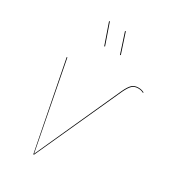

<svg xmlns="http://www.w3.org/2000/svg" viewBox="-191 -884 876 983"><g transform="rotate(30 247.5 -393.0)"><path d="M64 -517H68L167 -4L395 -507Q410 -539 424 -552Q438 -565 461 -565Q479 -565 495 -557L494 -553Q480 -561 461 -561Q439 -561 426 -548Q413 -535 399 -506L169 0H165ZM207 -662 203 -660 160 -784 164 -786ZM299 -664 295 -662 256 -781 260 -783Z"/></g></svg>

Font: Fira Sans Condensed Four
Style: Italic
Weight: 100
Width: 3
Italic angle: -8°
Designer: bBox Type GmbH & Carrois Corporate GbR & Edenspiekermann AG
Foundry: bBox Type GmbH & Carrois Corporate GbR & Edenspiekermann AG
Version: Version 4.301